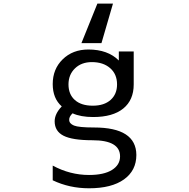

<svg xmlns="http://www.w3.org/2000/svg" viewBox="-20 -808 1040 1058"><path d="M357.4 -342.8Q357.4 -288.1 392.6 -256.8Q427.7 -225.6 491.2 -225.6Q553.7 -225.6 589.4 -257.3Q625 -289.1 625 -342.8Q625 -399.4 586.9 -432.6Q548.8 -465.8 486.3 -465.8Q428.7 -465.8 393.1 -431.2Q357.4 -396.5 357.4 -342.8ZM470.7 156.2Q552.7 156.2 597.2 128.4Q641.6 100.6 641.6 53.7Q641.6 -35.2 489.3 -35.2Q378.9 -35.2 330.1 -60.1Q281.2 -85 281.2 -139.6Q281.2 -180.7 320.3 -221.7Q270.5 -265.6 270.5 -344.7Q270.5 -427.7 325.7 -481.4Q380.9 -535.2 466.8 -535.2Q574.2 -535.2 634.8 -474.6V-524.4H716.8V-342.8Q716.8 -256.8 659.2 -210Q601.6 -163.1 493.2 -163.1Q424.8 -163.1 379.9 -183.6Q360.4 -165 361.3 -147.5Q361.3 -127 387.7 -116.2Q414.1 -105.5 498 -105.5Q730.5 -105.5 731.4 45.9Q731.4 131.8 663.1 180.7Q594.7 229.5 470.7 229.5Q362.3 229.5 270.5 185.5V104.5Q366.2 156.2 470.7 156.2ZM602.5 -788.1 539.1 -570.3H428.7L516.6 -788.1Z"/></svg>

Font: GenEi Gothic M Regular
Style: Regular
Weight: 400
Designer: o_tamon (Modified); [Source Han Sans]
Ryoko NISHIZUKA  (kana & ideographs); Paul D. Hunt (Latin, Greek & Cyrillic); Wenl
Version: Version 1.1a;Original Version 1.004